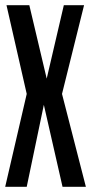

<svg xmlns="http://www.w3.org/2000/svg" viewBox="-20 -720 351 740"><path d="M160 -417 93 -700H5L83 -358L0 0H83L149 -316L221 0H311L219 -358L304 -700H226Z"/></svg>

Font: Queering
Style: Regular
Weight: 400
Designer: Adam Naccarato
Foundry: adamnac
Version: Version 2.000;hotconv 1.0.109;makeotfexe 2.5.65596